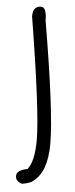

<svg xmlns="http://www.w3.org/2000/svg" viewBox="-54 -761 319 814"><g transform="rotate(5 105.5 -354.5)"><path d="M86.9 -732.4Q111.3 -732.4 111.3 -675.8Q176.8 -292 176.8 -156.2Q176.8 -37.1 118.2 5.9Q109.4 15.6 72.3 22.5Q43.9 14.6 43.9 -8.8Q43.9 -33.2 89.8 -42Q118.2 -76.2 118.2 -168Q118.2 -286.1 52.7 -688.5Q52.7 -732.4 86.9 -732.4Z"/></g></svg>

Font: Sue Ellen Francisco
Style: Regular
Weight: 400
Designer: Kimberly Geswein
Foundry: Kimberly Geswein
Version: Version 1.002 2007